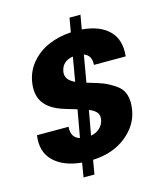

<svg xmlns="http://www.w3.org/2000/svg" viewBox="-127 -887 912 1068"><g transform="rotate(-15 329.0 -352.5)"><path d="M220.2 86.9 233.9 4.9Q129.4 -4.9 73.5 -59.1Q17.6 -113.3 30.8 -207H212.9Q207 -145 257.8 -129.9L286.1 -288.1Q206.5 -310.1 175.3 -324.2Q92.3 -361.8 80.6 -434.1Q75.2 -464.8 82 -502.9Q92.8 -564 133.1 -610.4Q173.3 -656.7 232.2 -681.9Q291 -707 360.8 -710.9L375 -792H438L423.8 -710.9Q526.9 -702.1 579.1 -649.2Q631.3 -596.2 621.1 -502.9H438Q442.4 -557.6 398.9 -573.2L372.1 -418Q377 -416.5 387.2 -413.6Q438 -398.9 464.6 -388.4Q491.2 -377.9 527.1 -354.5Q563 -331.1 575.2 -293.7Q587.4 -256.3 578.1 -204.1Q564 -119.6 488 -59.3Q412.1 1 296.9 5.9L283.2 86.9ZM397.9 -198.2Q402.3 -224.1 388.9 -240.5Q375.5 -256.8 346.2 -268.1L320.8 -127Q351.6 -131.8 372.1 -151.1Q392.6 -170.4 397.9 -198.2ZM264.2 -511.2Q256.3 -463.9 313 -439L336.9 -578.1Q274.4 -568.4 264.2 -511.2Z"/></g></svg>

Font: SVN-Poppins
Style: Bold Italic
Weight: 700
Italic angle: -10°
Designer: Ninad Kale (Devanagari), Jonny Pinhorn (Latin)
Foundry: Indian Type Foundry
Version: Version 3.002 2017